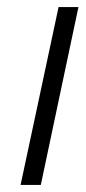

<svg xmlns="http://www.w3.org/2000/svg" viewBox="-20 -521 241 541"><path d="M38 0H95L201 -501H145Z"/></svg>

Font: Advent Pro
Style: Italic
Weight: 400
Italic angle: -12°
Designer: VivaRado, Andreas Kalpakidis
Foundry: VivaRado, Andreas Kalpakidis
Version: Version 3.000